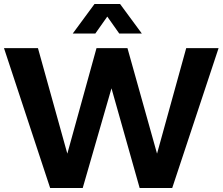

<svg xmlns="http://www.w3.org/2000/svg" viewBox="-20 -941 1114 961"><path d="M577 -773 517 -858 457 -773H344L453 -921H581L690 -773ZM679 0 538 -499 394 0H231L0 -700H170L317 -172L463 -700H618L766 -172L912 -700H1074L842 0Z"/></svg>

Font: Montserrat Semi Bold
Style: Regular
Weight: 600
Designer: Julieta Ulanovsky
Foundry: Julieta Ulanovsky
Version: Version 3.001 September 28, 2015